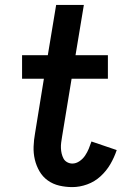

<svg xmlns="http://www.w3.org/2000/svg" viewBox="-20 -755 540 783"><path d="M275 8Q248 8 222 2Q196 -4 175 -19Q154 -34 141 -56.5Q128 -79 122 -104.5Q116 -130 117 -157.5Q118 -185 123 -212L159 -434H70V-530H175L209 -735H322L288 -530H420V-434H272L233 -197Q231 -185 229.5 -173.5Q228 -162 228.5 -150.5Q229 -139 231.5 -128.5Q234 -118 239 -108.5Q244 -99 254 -93.5Q264 -88 275 -88Q290 -88 304 -97.5Q318 -107 327 -120.5Q336 -134 342 -148.5Q348 -163 353 -178L456 -143Q446 -113 430 -85.5Q414 -58 390 -36Q366 -14 335.5 -3Q305 8 275 8Z"/></svg>

Font: Iosevka Slab
Style: Bold Italic
Weight: 700
Italic angle: -9°
Monospace: yes
Designer: Belleve Invis
Foundry: Belleve Invis
Version: Version 11.1.0; ttfautohint (v1.8.3)